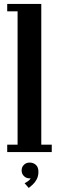

<svg xmlns="http://www.w3.org/2000/svg" viewBox="-20 -770 298 972"><path d="M16.5 0V-37.5H69V-712.5H16.5V-750H189V-37.5H242V0ZM125.5 181.5 104.5 157.5Q109.5 155.5 120.8 147.8Q132 140 135 132.5Q134 133 129.5 133Q113 133 101.2 121.5Q89.5 110 89.5 93Q89.5 75.5 101.2 64.2Q113 53 130 53Q148.5 53 161.5 64.5Q174.5 76 174.5 99.5Q174.5 121.5 165.8 137.8Q157 154 145.5 164.5Q134 175 125.5 181.5Z"/></svg>

Font: Imbue Thin 10pt
Style: Bold
Weight: 700
Version: Version 1.102